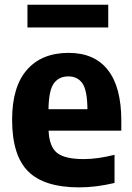

<svg xmlns="http://www.w3.org/2000/svg" viewBox="-20 -778 556 808"><path d="M312.5 10.5Q166.5 10.5 98.8 -56.5Q31 -123.5 31 -274.5Q31 -412.5 93.2 -484Q155.5 -555.5 269 -555.5Q377.5 -555.5 434 -483.5Q490.5 -411.5 490.5 -270V-228H184.5Q187.5 -160.5 220.2 -134.5Q253 -108.5 332.5 -108.5Q362.5 -108.5 395.2 -113.2Q428 -118 462 -126.5V-8Q421 1.5 385 6Q349 10.5 312.5 10.5ZM267.5 -456.5Q228.5 -456.5 207 -427.8Q185.5 -399 184 -318.5H348Q347 -399 326.5 -427.8Q306 -456.5 267.5 -456.5ZM95.5 -662.5V-758H435.5V-662.5Z"/></svg>

Font: Encode Sans SemiCondensed SemiCondensed
Style: Bold
Weight: 700
Width: 4
Designer: Multiple Designers
Foundry: Impallari Type
Version: Version 3.000; ttfautohint (v1.8.3) -l 8 -r 50 -G 200 -x 14 